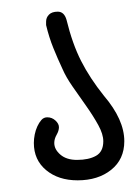

<svg xmlns="http://www.w3.org/2000/svg" viewBox="-20 -317 233 329"><path d="M59 -274Q59 -275 59 -280Q59 -287 64 -292Q69 -297 79 -297Q90 -297 94 -283Q104 -242 119 -212.5Q134 -183 158 -153Q193 -112 193 -75Q193 -44 170.5 -26Q148 -8 113 -8Q80 -8 59 -25.5Q38 -43 38 -72Q38 -79 39.5 -86.5Q41 -94 44 -100.5Q47 -107 51 -111.5Q55 -116 61 -116Q69 -116 75 -110.5Q81 -105 81 -99Q81 -93 77 -86Q73 -79 73 -72Q73 -61 83.5 -52Q94 -43 112 -43Q132 -43 144.5 -50Q157 -57 157 -75Q157 -87 148.5 -102.5Q140 -118 128 -135Q116 -152 104.5 -168.5Q93 -185 87 -199Q79 -216 71.5 -234.5Q64 -253 59 -274Z"/></svg>

Font: Gruenewald VA
Style: Regular
Weight: 400
Designer: Peter Wiegel
Foundry: Peter Wiegel, nach dem Schriftentwurf von Dr. H. Gr¸newald
Version: Version 0.007